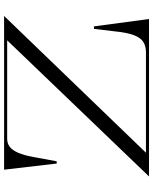

<svg xmlns="http://www.w3.org/2000/svg" viewBox="75 -823 748 938"><g transform="rotate(-90 449.0 -354.0)"><path d="M56 0 721 -693H240Q218 -693 201.5 -681Q185 -669 172 -640Q159 -611 150 -559L130 -451H119L89 -708H840L172 -15H663Q692 -15 712.5 -27.5Q733 -40 746 -73.5Q759 -107 765 -169L777 -269H789L825 0Z"/></g></svg>

Font: Kalnia SemiExpanded Light
Style: Regular
Weight: 300
Width: 6
Designer: Frida Medrano
Foundry: Frida Medrano
Version: Version 1.105